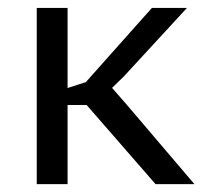

<svg xmlns="http://www.w3.org/2000/svg" viewBox="-20 -467 526 487"><path d="M199.7 -200.7H151.4V0H73.2V-446.8H151.4V-243.7L197.8 -258.8L365.2 -446.8H454.1L293.9 -272.9L264.2 -244.1L301.3 -201.7L473.1 0H374.5Z"/></svg>

Font: PT Astra Sans
Style: Regular
Weight: 400
Designer: A.Korolkova, I. Chaeva
Foundry: ParaType Ltd
Version: Version 1.001; ttfautohint (v1.6)